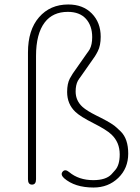

<svg xmlns="http://www.w3.org/2000/svg" viewBox="-20 -825 626 858"><path d="M398 13Q314 13 266 -29Q249 -45 260 -58Q271 -71 289 -56Q332 -20 397 -20Q453 -20 478 -46Q486 -55 494 -64Q515 -87 515 -135Q515 -189 478 -224Q456 -245 397.5 -274.5Q339 -304 317 -325Q280 -360 280 -414Q280 -451 292 -474Q298 -485 305 -496L368 -586Q375 -595 381 -605Q392 -626 392 -659Q392 -710 364 -741Q336 -772 283 -772Q216 -772 180 -725Q141 -674 141 -575V-24Q141 0 123 0Q105 0 105 -24V-591Q105 -691 154.5 -748Q204 -805 285 -805Q351 -805 390.5 -764.5Q430 -724 430 -661Q430 -621 417 -596Q411 -584 404 -573L341 -483Q334 -474 328 -464Q318 -445 318 -416Q318 -375 349 -347Q368 -330 410 -309Q421 -304 432 -298Q485 -271 502 -254Q511 -246 520 -237Q553 -204 553 -138.5Q553 -73 508.5 -30Q464 13 398 13Z"/></svg>

Font: Resource Han Rounded JP ExtraLight
Style: Regular
Weight: 250
Designer: Cyano Hao (round all glyphs); Ryoko NISHIZUKA 西塚涼子 (kana, bopomofo & ideographs); Paul D. Hunt (Latin, Greek & Cyrillic)
Foundry: Cyano Hao
Version: 0.990